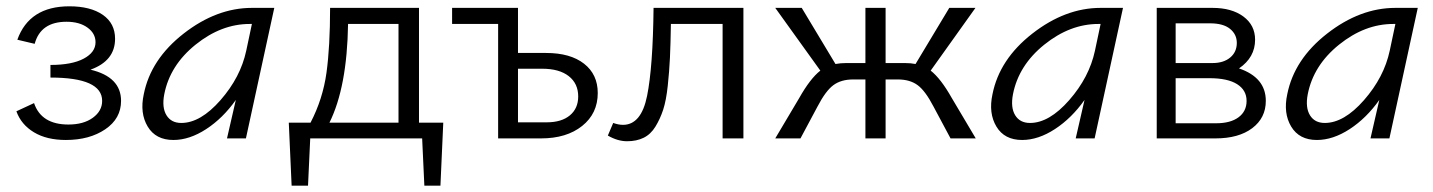

<svg xmlns="http://www.w3.org/2000/svg" viewBox="-20 -439 4546 609"><path d="M267 -218Q364 -195 364 -119Q364 -63 314 -29Q264 5 189 5Q128 5 87.5 -19.5Q47 -44 32 -86L88 -112Q111 -44 197 -44Q245 -44 274.5 -65.5Q304 -87 304 -119Q304 -193 140 -193V-233Q208 -233 245.5 -253Q283 -273 283 -305Q283 -333 257.5 -351.5Q232 -370 191 -370Q109 -370 90 -300L35 -313Q73 -419 200 -419Q267 -419 306 -392Q345 -365 345 -316Q345 -246 267 -218Z M779 -414H850L760 0H700L728 -122Q687 -64 634 -29.5Q581 5 530 5Q474 5 448.5 -37.5Q423 -80 436 -140Q458 -251 562.5 -332.5Q667 -414 779 -414ZM555 -49Q616 -49 679.5 -121.5Q743 -194 761 -278L779 -363H772Q682 -363 600.5 -297.5Q519 -232 501 -140Q493 -98 508 -73.5Q523 -49 555 -49Z M1386 -50 1377 150H1326L1319 0H964L957 150H905L896 -50H965Q1004 -125 1015.5 -208Q1027 -291 1027 -414H1309V-50ZM1025 -50H1244V-363H1084Q1081 -163 1025 -50Z M1712 -271Q1789 -271 1832.5 -237Q1876 -203 1876 -144Q1876 -79 1826.5 -39.5Q1777 0 1696 0H1560V-363H1414V-414H1623V-271ZM1714 -51Q1761 -51 1787.5 -73Q1814 -95 1814 -133Q1814 -174 1784 -197.5Q1754 -221 1700 -221H1623V-51Z M2338 -414V0H2272V-363H2108Q2107 -299 2105 -256Q2103 -213 2098 -166.5Q2093 -120 2083.5 -91Q2074 -62 2059 -37.5Q2044 -13 2021.5 -2Q1999 9 1969 9Q1939 9 1908 -9L1925 -49Q1942 -43 1956 -43Q2014 -43 2032.5 -135Q2051 -227 2053 -414Z M2999 -128 3075 0H2995L2941 -101Q2915 -151 2890.5 -169Q2866 -187 2828 -187H2789V0H2725V-187H2686Q2648 -187 2623.5 -169Q2599 -151 2573 -101L2519 0H2439L2515 -128Q2550 -190 2582 -215L2439 -414H2523L2630 -236Q2646 -239 2664 -239H2725V-414H2789V-239H2850Q2869 -239 2884 -236L2991 -414H3074L2932 -215Q2964 -190 2999 -128Z M3471 -414H3542L3452 0H3392L3420 -122Q3379 -64 3326 -29.5Q3273 5 3222 5Q3166 5 3140.5 -37.5Q3115 -80 3128 -140Q3150 -251 3254.5 -332.5Q3359 -414 3471 -414ZM3247 -49Q3308 -49 3371.5 -121.5Q3435 -194 3453 -278L3471 -363H3464Q3374 -363 3292.5 -297.5Q3211 -232 3193 -140Q3185 -98 3200 -73.5Q3215 -49 3247 -49Z M3910 -222Q3995 -193 3995 -119Q3995 -65 3952 -32.5Q3909 0 3835 0H3649V-414H3826Q3887 -414 3924 -386.5Q3961 -359 3961 -313Q3961 -257 3910 -222ZM3818 -365H3709V-239H3826Q3861 -239 3882 -256.5Q3903 -274 3903 -303Q3903 -330 3881.5 -347.5Q3860 -365 3818 -365ZM3837 -48Q3883 -48 3908.5 -67Q3934 -86 3934 -119Q3934 -153 3904 -172Q3874 -191 3816 -191H3709V-48Z M4406 -414H4477L4387 0H4327L4355 -122Q4314 -64 4261 -29.5Q4208 5 4157 5Q4101 5 4075.5 -37.5Q4050 -80 4063 -140Q4085 -251 4189.5 -332.5Q4294 -414 4406 -414ZM4182 -49Q4243 -49 4306.5 -121.5Q4370 -194 4388 -278L4406 -363H4399Q4309 -363 4227.5 -297.5Q4146 -232 4128 -140Q4120 -98 4135 -73.5Q4150 -49 4182 -49Z"/></svg>

Font: EauTest
Style: Italic
Weight: 400
Italic angle: -12°
Designer: Christian Thalmann (Catharsis Fonts)
Version: Version 0.001;PS 000.001;hotconv 1.0.88;makeotf.lib2.5.64775